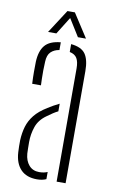

<svg xmlns="http://www.w3.org/2000/svg" viewBox="-86 -791 498 842"><g transform="rotate(10 163.0 -370.0)"><path d="M39.5 -97Q39 -112 38.5 -123.8Q38 -135.5 38.5 -151Q40 -184 48.2 -212Q56.5 -240 76 -264.5Q95.5 -289 131.5 -311Q142 -318 155 -325.2Q168 -332.5 181.5 -339V-305Q171 -300 159.5 -292.5Q148 -285 134.5 -275Q101.5 -252 90 -218.8Q78.5 -185.5 78.5 -150Q78.5 -136 78.8 -122.5Q79 -109 79.5 -99Q82 -67 99 -47.5Q116 -28 144.5 -28Q166 -28 181.5 -35V-3Q164 5 140.5 5Q93.5 5 68 -21.8Q42.5 -48.5 39.5 -97ZM47.5 -404Q46 -433.5 46 -457.2Q46 -481 46.5 -502Q48.5 -550 69.5 -575.2Q90.5 -600.5 139.5 -605V-570.5Q116.5 -567 102 -553Q87.5 -539 86.5 -509Q85.5 -489 85.2 -469.8Q85 -450.5 85.5 -433.8Q86 -417 86.5 -404ZM227.5 0V-504Q227.5 -533.5 218.2 -549.2Q209 -565 185.5 -570V-605Q232 -600.5 249.8 -575Q267.5 -549.5 267.5 -499V0ZM76.5 -640 144.5 -745H177.5L245.5 -640H209.5L161.5 -717L113.5 -640Z"/></g></svg>

Font: Big Shoulders Stencil Text Thin Thin
Style: Regular
Weight: 250
Version: Version 2.001